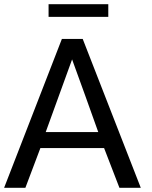

<svg xmlns="http://www.w3.org/2000/svg" viewBox="-24 -897 728 917"><path d="M493.2 -816.4V-877H208V-816.4ZM194.3 -266.1C235.8 -381.3 277.8 -497.1 320.3 -613.3C362.3 -498.5 403.8 -382.8 445.3 -266.1ZM97.2 0 168.9 -189.9H473.1L546.4 0H648.4L371.1 -710.9H271.5L-4.4 0Z"/></svg>

Font: Ride
Style: Regular
Weight: 400
Version: Version 3.000